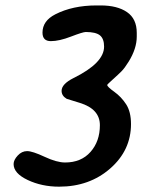

<svg xmlns="http://www.w3.org/2000/svg" viewBox="-20 -680 568 717"><path d="M368.7 -505.9Q368.7 -535.2 353.3 -547.9Q337.9 -560.5 300.3 -560.5Q289.6 -560.5 245.4 -543.5Q201.2 -526.4 169.9 -526.4Q138.7 -526.4 138.7 -558.1Q138.7 -602.1 186.5 -626.5Q251.5 -659.7 340.3 -659.7H356Q418 -659.7 454.3 -634.8Q490.7 -609.9 490.7 -557.1V-543.5Q490.7 -498.5 460.4 -449.7Q445.3 -425.3 433.8 -413.8Q422.4 -402.3 401.4 -383.5Q380.4 -364.7 380.4 -362.8Q380.4 -356 406.5 -337.4Q432.6 -318.8 450.9 -290.8Q469.2 -262.7 469.2 -216.8Q469.2 -118.7 391.6 -50.8Q314 17.1 200.7 17.1Q136.2 17.1 83.5 -7.8Q30.8 -32.7 30.8 -67.4Q30.8 -82.5 46.1 -99.1Q61.5 -115.7 81.3 -115.7Q101.1 -115.7 146.5 -94.5Q191.9 -73.2 223.1 -73.2Q283.2 -73.2 318.1 -112.8Q353 -152.3 353 -212.6Q353 -272.9 277.8 -295.9L229 -311Q210 -322.3 210 -340.8Q210 -366.2 254.9 -388.7Q368.7 -444.8 368.7 -505.9Z"/></svg>

Font: Averia Libre
Style: Bold Italic
Weight: 700
Italic angle: -6.90001°
Version: Version 1.002